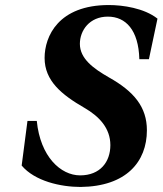

<svg xmlns="http://www.w3.org/2000/svg" viewBox="-20 -727 645 762"><path d="M66 -70C118 -8 221 15 300 15C481 13 563 -85 563 -210C563 -302 512 -364 412 -420C351 -455 297 -494 297 -553C297 -606 335 -661 408 -661C479 -661 530 -608 533 -492H571L605 -653C552 -695 467 -707 412 -707C212 -707 157 -583 157 -497C157 -406 225 -351 315 -299C374 -265 418 -218 418 -151C418 -85 378 -31 298 -31C221 -31 140 -105 126 -247H89Z"/></svg>

Font: Heuristica
Style: Bold Italic
Weight: 700
Italic angle: -13°
Version: Version 1.0.1